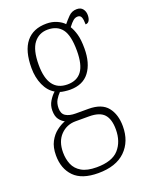

<svg xmlns="http://www.w3.org/2000/svg" viewBox="-149 -635 733 951"><g transform="rotate(-20 217.0 -159.0)"><path d="M201 241Q115 241 74 199Q33 157 33 87Q33 44 48.5 15Q64 -14 87 -31.5Q110 -49 132 -57Q116 -65 104 -81.5Q92 -98 92 -128Q92 -155 105.5 -177Q119 -199 135 -213Q103 -231 85 -271Q67 -311 67 -361Q67 -452 104 -497.5Q141 -543 211 -543Q241 -543 265 -532.5Q289 -522 303 -507Q316 -523 333.5 -541Q351 -559 377 -559Q398 -559 408.5 -545.5Q419 -532 419 -513Q419 -495 412.5 -484Q406 -473 393 -473Q393 -498 388 -510.5Q383 -523 369 -523Q356 -523 345 -514Q334 -505 319 -485Q331 -466 339 -437.5Q347 -409 347 -363Q347 -286 313 -240.5Q279 -195 211 -195Q200 -195 183.5 -197Q167 -199 159 -202Q146 -189 135.5 -171.5Q125 -154 125 -128Q125 -99 144 -87Q163 -75 196 -75H263Q333 -75 363.5 -36.5Q394 2 394 64Q394 144 344.5 192.5Q295 241 201 241ZM208 -224Q258 -224 283 -258Q308 -292 308 -365Q308 -446 282.5 -479.5Q257 -513 207 -513Q161 -513 133.5 -477.5Q106 -442 106 -364Q106 -224 208 -224ZM203 211Q285 211 320.5 171Q356 131 356 67Q356 13 332.5 -13Q309 -39 253 -39H182Q135 -39 103 -6Q71 27 71 85Q71 120 83 148.5Q95 177 124 194Q153 211 203 211Z"/></g></svg>

Font: Noto Serif Tamil Condensed ExtraLight
Style: Italic
Weight: 200
Width: 3
Italic angle: -12°
Designer: Indian Type Foundry, Tom Grace, and the Monotype Design Team
Foundry: Monotype Imaging Inc.
Version: Version 2.003; ttfautohint (v1.8.4.7-5d5b)